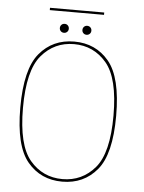

<svg xmlns="http://www.w3.org/2000/svg" viewBox="-53 -776 617 822"><g transform="rotate(5 255.5 -364.5)"><path d="M245 4Q337.5 4 394.2 -63.8Q451 -131.5 451 -296.5Q451 -462 394.2 -530Q337.5 -598 245 -598Q152.5 -598 95.8 -530Q39 -462 39 -296.5Q39 -131.5 95.8 -63.8Q152.5 4 245 4ZM245 -7Q160.5 -7 105.5 -71.5Q50.5 -136 50.5 -296.5Q50.5 -457.5 105.5 -522.2Q160.5 -587 245 -587Q329.5 -587 384.5 -522.2Q439.5 -457.5 439.5 -296.5Q439.5 -136 384.5 -71.5Q329.5 -7 245 -7ZM197.5 -631.5Q205.5 -631.5 211 -637Q216.5 -642.5 216.5 -650.5Q216.5 -659 211 -664.5Q205.5 -670 197.5 -670Q189 -670 183.5 -664.5Q178 -659 178 -650.5Q178 -642.5 183.5 -637Q189 -631.5 197.5 -631.5ZM294 -631.5Q302.5 -631.5 308 -637Q313.5 -642.5 313.5 -650.5Q313.5 -659 308 -664.5Q302.5 -670 294 -670Q286 -670 280.5 -664.5Q275 -659 275 -650.5Q275 -642.5 280.5 -637Q286 -631.5 294 -631.5ZM128.5 -723H361.5V-733H128.5Z"/></g></svg>

Font: Anybody Thin Thin
Style: Regular
Weight: 250
Version: Version 1.113;gftools[0.9.25]